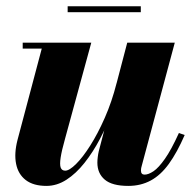

<svg xmlns="http://www.w3.org/2000/svg" viewBox="-20 -600 636 630"><path d="M132.5 10Q89.5 10 64.5 -9.2Q39.5 -28.5 32.8 -62.5Q26 -96.5 37.5 -141L117 -440.5H54.5V-460H279.5L193.5 -145Q182.5 -106 179 -83Q175.5 -60 179.2 -50Q183 -40 194 -40Q207.5 -40 229.5 -61.8Q251.5 -83.5 276.2 -122.5Q301 -161.5 324 -213.8Q347 -266 362.5 -327H378Q366.5 -282 348.8 -235Q331 -188 308 -144.2Q285 -100.5 257.2 -65.5Q229.5 -30.5 198 -10.2Q166.5 10 132.5 10ZM401 10Q348 10 323.8 -10.5Q299.5 -31 299.5 -66.5Q299.5 -75 300.8 -85Q302 -95 304 -103.5L397.5 -460H553.5L445.5 -57.5Q444 -53 443.2 -48.5Q442.5 -44 442.5 -40.5Q442.5 -27 454.5 -27Q467 -27 483.8 -38.2Q500.5 -49.5 521.2 -79Q542 -108.5 567 -163.5L586 -157Q561 -99.5 534.2 -62.5Q507.5 -25.5 474.8 -7.8Q442 10 401 10ZM202 -560V-579.5H442V-560Z"/></svg>

Font: Bodoni Moda 11pt ExtraBold
Style: Italic
Weight: 800
Italic angle: -13°
Version: Version 2.004